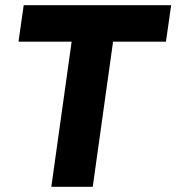

<svg xmlns="http://www.w3.org/2000/svg" viewBox="-20 -717 677 737"><path d="M177 0H336L414 -557H617L637 -697H71L51 -557H255Z"/></svg>

Font: HK Grotesk Black
Style: Italic
Weight: 900
Italic angle: -16°
Designer: Alfredo Marco Pradil
Foundry: Hanken Design Co.
Version: Version 3.001;FEAKit 1.0